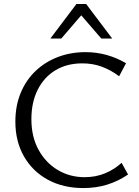

<svg xmlns="http://www.w3.org/2000/svg" viewBox="-20 -927 693 956"><path d="M394.9 9.4Q294.7 9.4 218.4 -32.1Q142.1 -73.6 99.3 -148.4Q56.5 -223.1 56.5 -321.5Q56.5 -400.1 82.8 -463.8Q109 -527.5 156.5 -573Q204 -618.5 267.6 -642.9Q331.3 -667.4 406.2 -667.4Q461 -667.4 511.8 -653.1Q562.6 -638.8 607.5 -612.1L573.2 -547.4Q530.5 -579.1 486 -595.3Q441.6 -611.5 389.6 -611.5Q312.7 -611.5 255.7 -576.9Q198.7 -542.3 167.5 -479.7Q136.3 -417.1 136.3 -333.5Q136.3 -246.8 171.5 -182Q206.7 -117.1 266.9 -81Q327.1 -44.8 401.5 -44.8Q456.6 -44.8 502.9 -64Q549.2 -83.2 585.5 -116.3L617.6 -58.1Q568.4 -24.5 513.4 -7.6Q458.5 9.4 394.9 9.4ZM484.3 -735.1 373.3 -863.8 360.5 -907H409L538.7 -735.1ZM230.7 -735.1 360.5 -907H409L396.7 -864.9L285.2 -735.1Z"/></svg>

Font: Ysabeau
Style: Bold
Weight: 700
Designer: Christian Thalmann (Catharsis Fonts)
Version: Version 2.000;gftools[0.9.27.dev2+g8671c4b]